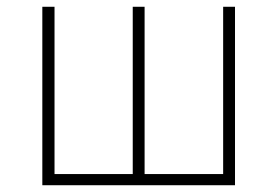

<svg xmlns="http://www.w3.org/2000/svg" viewBox="-20 -547 820 567"><path d="M105 0H674V-527H639V-33H407V-527H372V-33H141V-527H105Z"/></svg>

Font: Genne Gothic ExtraLight
Style: Regular
Weight: 250
Designer: Ryoko NISHIZUKA (kana & ideographs); Paul D. Hunt (Latin, Greek & Cyrillic); Wenlong ZHANG (bopomofo); Sandoll Communica
Foundry: Adobe Systems Incorporated
Version: Version 1.004;PS 1.004;hotconv 16.6.51;makeotf.lib2.5.65220